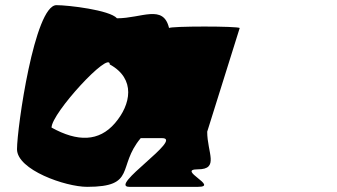

<svg xmlns="http://www.w3.org/2000/svg" viewBox="-20 -725 1307 745"><path d="M46 -146C46 -66 234 0 318 0C511 0 433 -78 526 -189H609C694 -189 398 0 482 0H748C832 0 663 -68 748 -68C832 -68 784 -133 784 -214L910 -616C910 -624 636 -624 636 -616C614 -710 530 -654 434 -654C406 -686 245 -705 199 -705C114 -705 46 -228 46 -146ZM180 -230C180 -286 406 -531 406 -475C508 -419 488 -319 426 -247C364 -175 281 -174 180 -230Z"/></svg>

Font: Ampere
Style: Regular
Weight: 400
Version: Version 1